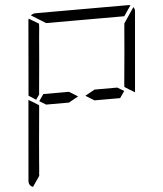

<svg xmlns="http://www.w3.org/2000/svg" viewBox="-64 -1055 943 1109"><g transform="rotate(-5 408.0 -501.0)"><path d="M485 -531H617L655 -508L628 -469H479L429 -500ZM144 -502 102 -529 139 -959Q139 -966 142 -972L199 -938L198 -928V-918L193 -866L182 -735L165 -548L164 -531ZM82 -2Q56 -12 59 -41L99 -500V-505L133 -485L150 -474L158 -469L157 -452L140 -265L129 -134L125 -83L124 -82V-72L123 -62ZM240 -938 156 -990Q169 -1000 184 -1000H452H720Q730 -1000 734 -998L693 -938H663H477H415ZM331 -469H199L161 -492L188 -531H337L387 -500ZM757 -959 717 -500V-495L683 -515L666 -526L658 -531L659 -550L676 -735L687 -866L690 -897L750 -986Q759 -974 757 -959Z"/></g></svg>

Font: DSEG14 Modern
Style: Light Italic
Weight: 300
Italic angle: -5°
Designer: Keshikan(Twitter:@keshinomi_88pro)
Version: Version 0.46